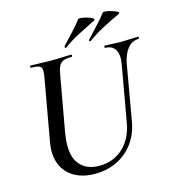

<svg xmlns="http://www.w3.org/2000/svg" viewBox="-118 -898 920 1011"><g transform="rotate(-15 342.0 -392.5)"><path d="M560 -507Q569 -558 552.5 -585.5Q536 -613 498 -613Q495 -613 495.5 -619Q496 -625 498 -625Q520 -625 543 -623.5Q566 -622 593 -622Q617 -622 640 -623.5Q663 -625 680 -625Q684 -625 683.5 -619Q683 -613 680 -613Q644 -613 619.5 -582.5Q595 -552 586 -501L534 -203Q522 -135 486 -86.5Q450 -38 396 -12Q342 14 276 14Q210 14 163.5 -13Q117 -40 97 -90Q77 -140 89 -208L149 -546Q157 -590 146.5 -601.5Q136 -613 94 -613Q90 -613 91 -619Q92 -625 93 -625Q117 -625 145 -623.5Q173 -622 203 -622Q238 -622 266.5 -623.5Q295 -625 316 -625Q319 -625 319 -619Q319 -613 316 -613Q286 -613 270 -606.5Q254 -600 246 -584Q238 -568 233 -539L179 -237Q160 -125 196.5 -73Q233 -21 308 -21Q387 -21 440 -71Q493 -121 507 -208ZM300 -667Q296 -665 294 -670Q292 -675 295 -678Q324 -710 350 -737Q376 -764 400 -796Q402 -800 417.5 -798Q433 -796 450 -791Q467 -786 477 -779.5Q487 -773 480 -768Q431 -743 386.5 -720.5Q342 -698 300 -667ZM433 -667Q430 -665 427.5 -670Q425 -675 429 -678Q458 -710 484 -737Q510 -764 534 -796Q536 -800 551 -798Q566 -796 584 -790.5Q602 -785 612 -779Q622 -773 615 -768Q563 -744 519.5 -721Q476 -698 433 -667Z"/></g></svg>

Font: Cormorant SemiBold
Style: Italic
Weight: 600
Italic angle: -10°
Designer: Christian Thalmann (Catharsis Fonts)
Foundry: Catharsis Fonts
Version: Version 4.000